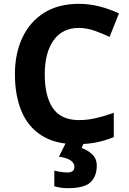

<svg xmlns="http://www.w3.org/2000/svg" viewBox="-20 -744 677 1004"><path d="M393 -598Q306 -598 260 -533Q214 -468 214 -355Q214 -241 256.5 -178.5Q299 -116 393 -116Q437 -116 480.5 -126Q524 -136 575 -154V-27Q528 -8 482 1Q436 10 379 10Q269 10 197.5 -35.5Q126 -81 92 -163.5Q58 -246 58 -356Q58 -464 97 -547Q136 -630 210.5 -677Q285 -724 393 -724Q446 -724 499.5 -710.5Q553 -697 602 -674L553 -551Q513 -570 472.5 -584Q432 -598 393 -598ZM486 122Q486 178 453.5 209Q421 240 335 240Q313 240 295.5 237Q278 234 264 230V148Q278 152 298.5 155Q319 158 334 158Q348 158 358.5 151.5Q369 145 369 128Q369 110 351 96Q333 82 288 75L326 0H420L407 30Q437 40 461.5 62.5Q486 85 486 122Z"/></svg>

Font: Noto Sans Lisu
Style: Regular
Weight: 400
Designer: Monotype Design Team. David Williams.
Foundry: Monotype Imaging Inc.
Version: Version 2.102